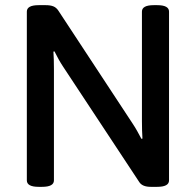

<svg xmlns="http://www.w3.org/2000/svg" viewBox="-20 -722 759 744"><path d="M130 2Q84 2 84 -23V-677Q84 -702 130 -702H157Q175 -702 186.5 -697.5Q198 -693 206 -681L494 -243Q504 -228 512 -213.5Q520 -199 528 -184L532 -185Q531 -202 530.5 -216.5Q530 -231 530 -253V-677Q530 -702 576 -702H589Q635 -702 635 -677V-23Q635 2 589 2H564Q532 2 520 -16L225 -463Q215 -478 207 -492.5Q199 -507 191 -523L187 -522Q188 -505 188.5 -490.5Q189 -476 189 -454V-23Q189 2 143 2Z"/></svg>

Font: Asap Medium
Style: Regular
Weight: 500
Designer: Pablo Cosgaya
Foundry: Omnibus-Type
Version: Version 3.001; ttfautohint (v1.8.3)